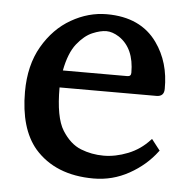

<svg xmlns="http://www.w3.org/2000/svg" viewBox="-44 -549 607 611"><g transform="rotate(5 260.0 -244.0)"><path d="M35.2 -237.3Q35.2 -322.3 70.3 -382.8Q105.5 -443.4 160.2 -474.6Q214.8 -505.9 273.4 -505.9Q381.8 -505.9 434.6 -431.6Q478.5 -370.1 477.5 -285.2Q477.5 -260.7 453.1 -260.7H143.6Q143.6 -165 168.9 -124.5Q194.3 -84 229 -70.3Q263.7 -56.6 301.8 -56.6Q339.8 -56.6 379.4 -72.3Q418.9 -87.9 448.2 -120.1L451.2 -123L478.5 -87.9L476.6 -85.9Q442.4 -40 389.6 -10.7Q336.9 18.6 276.4 18.6Q154.3 18.6 87.9 -57.6Q35.2 -120.1 35.2 -237.3ZM149.4 -315.4H355.5Q367.2 -315.4 367.2 -327.1Q367.2 -405.3 317.4 -438.5Q295.9 -452.1 276.9 -452.1Q257.8 -452.1 232.4 -441.4Q207 -430.7 183.6 -401.4Q160.2 -372.1 149.4 -315.4Z"/></g></svg>

Font: GenEi LateMin P v2
Style: Medium
Weight: 500
Designer: o_tamon (Modified)
Foundry: o_tamon / Adobe Systems Incorporated / FONT 910 / Philipp H. Poll
Version: Version 2.1;Original Version 1.004